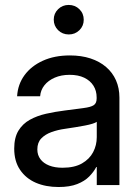

<svg xmlns="http://www.w3.org/2000/svg" viewBox="-20 -750 563 778"><path d="M217.3 7.8Q165.5 7.8 125.2 -9.5Q85 -26.9 61.3 -61.8Q37.6 -96.7 37.6 -147.9Q37.6 -192.4 54.7 -220.5Q71.8 -248.5 100.8 -264.6Q129.9 -280.8 166.7 -289.1Q203.6 -297.4 242.2 -302.2Q291 -308.6 319.3 -312.3Q347.7 -315.9 359.6 -323.7Q371.6 -331.5 371.6 -350.6V-355.5Q371.6 -382.3 358.6 -402.8Q345.7 -423.3 321.3 -435.1Q296.9 -446.8 262.2 -446.8Q228 -446.8 201.7 -435.3Q175.3 -423.8 159.9 -404.3Q144.5 -384.8 142.6 -359.9H49.3Q52.2 -408.2 79.3 -445.3Q106.4 -482.4 153.6 -503.9Q200.7 -525.4 263.2 -525.4Q309.6 -525.4 346.7 -513.2Q383.8 -501 409.9 -478.5Q436 -456.1 450 -424.6Q463.9 -393.1 463.9 -354.5V0H372.1V-73.2H370.1Q359.9 -53.7 341.6 -34.9Q323.2 -16.1 293 -4.2Q262.7 7.8 217.3 7.8ZM233.4 -70.3Q281.7 -70.3 312.3 -87.9Q342.8 -105.5 357.4 -133.5Q372.1 -161.6 372.1 -194.3V-256.3Q366.7 -252.4 354.2 -248.5Q341.8 -244.6 323.7 -241.2Q305.7 -237.8 284.9 -234.4Q264.2 -231 243.2 -228Q214.4 -224.1 188.7 -214.8Q163.1 -205.6 147.2 -189Q131.3 -172.4 131.3 -144.5Q131.3 -121.6 143.8 -105Q156.2 -88.4 179.2 -79.3Q202.1 -70.3 233.4 -70.3ZM258.8 -610.4Q232.9 -610.4 215.3 -627.9Q197.8 -645.5 197.8 -670.4Q197.8 -695.3 215.3 -712.6Q232.9 -730 258.3 -730Q284.2 -730 301.8 -712.6Q319.3 -695.3 319.3 -669.9Q319.3 -645 301.8 -627.7Q284.2 -610.4 258.8 -610.4Z"/></svg>

Font: Inter Cardless Display
Style: Regular
Weight: 400
Designer: Rasmus Andersson
Foundry: rsms
Version: Version 4.001;git-9221beed3